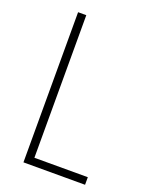

<svg xmlns="http://www.w3.org/2000/svg" viewBox="-136 -786 668 858"><g transform="rotate(20 198.0 -357.0)"><path d="M84 0H377V-36H123V-714H84Z"/></g></svg>

Font: Noto Sans Condensed ExtraLight
Style: Regular
Weight: 200
Width: 3
Designer: Monotype Design Team
Foundry: Monotype Imaging Inc.
Version: Version 2.013